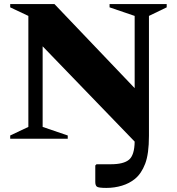

<svg xmlns="http://www.w3.org/2000/svg" viewBox="-20 -680 867 941"><path d="M30 0V-16L119 -58V-602L30 -644V-660H247L640 -248V-602L517 -644V-660H797V-644L710 -602V-14Q710 74 691.5 122.5Q673 171 641 197Q614 219 577.5 230Q541 241 501 241Q462 241 454.5 234.5Q447 228 447 212V131L453 125H523Q586 125 612.5 102.5Q639 80 640 14L189 -453V-58L312 -16V0Z"/></svg>

Font: Spectral ExtraBold
Style: Regular
Weight: 800
Designer: Jean-Baptiste Levee
Foundry: Production Type
Version: Version 2.001